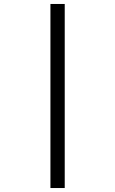

<svg xmlns="http://www.w3.org/2000/svg" viewBox="-20 -812 580 967"><path d="M234 -792H306V135H234Z"/></svg>

Font: ukannada15
Style: Book
Weight: 400
Designer: Jelle Bosma - Monotype Design Team
Foundry: Monotype Imaging Inc.
Version: Version 2.003